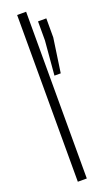

<svg xmlns="http://www.w3.org/2000/svg" viewBox="-148 -773 455 804"><g transform="rotate(-20 79.5 -371.5)"><path d="M49 0V-743H89V0ZM109 -451 122 -603V-688H159V-603L137 -451Z"/></g></svg>

Font: Saira UltraCondensed ExtraLight
Style: Regular
Weight: 250
Width: 1
Designer: Hector Gatti with collaboration of the Omnibus-Type team
Foundry: Omnibus-Type
Version: Version 1.101